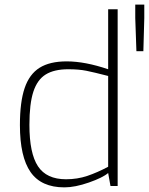

<svg xmlns="http://www.w3.org/2000/svg" viewBox="-20 -803 643 829"><path d="M66 -263Q66 -363 86.5 -423Q107 -483 151 -510.5Q195 -538 268 -538Q347 -538 447 -504V-763H488V0H457L447 -56Q424 -36 364 -15Q304 6 258 6Q158 6 112 -60Q66 -126 66 -263ZM447 -83V-475Q385 -491 352.5 -497.5Q320 -504 275 -504Q214 -504 177.5 -481.5Q141 -459 124 -407Q107 -355 107 -264Q107 -141 144 -85Q181 -29 265 -29Q314 -29 357 -43.5Q400 -58 447 -83ZM564 -725V-783H603V-725L599 -582H569Z"/></svg>

Font: Exo ExtraLight
Style: Regular
Weight: 275
Designer: Natanael Gama
Foundry: Natanael Gama
Version: Version 1.500; ttfautohint (v1.6)